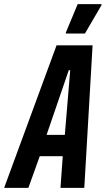

<svg xmlns="http://www.w3.org/2000/svg" viewBox="-62 -907 510 927"><path d="M-42 0 211 -688H385L345 0H230L241 -153H130L75 0ZM163 -256H251L277 -568H270ZM256 -745V-750L313 -887H428V-882L348 -745Z"/></svg>

Font: Saira ExtraCondensed
Style: Bold Italic
Weight: 700
Width: 2
Italic angle: -12°
Designer: Hector Gatti with collaboration of the Omnibus-Type team
Foundry: Omnibus-Type
Version: Version 1.101